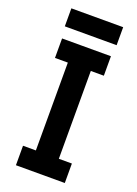

<svg xmlns="http://www.w3.org/2000/svg" viewBox="-160 -916 702 982"><g transform="rotate(20 191.5 -425.5)"><path d="M59 0V-106H129V-584H59V-690H325V-584H254V-106H325V0ZM51 -753V-851H333V-753Z"/></g></svg>

Font: Radio Canada Condensed SemiBold
Style: Regular
Weight: 600
Width: 3
Designer: Charles Daoud, Etienne Aubert Bonn, Alexandre Saumier Demers, Jacques Le Bailly
Foundry: Radio-Canada
Version: Version 2.104; ttfautohint (v1.8.4.7-5d5b);gftools[0.9.28.de